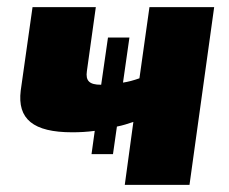

<svg xmlns="http://www.w3.org/2000/svg" viewBox="-20 -517 641 537"><path d="M398 -497 370 -298C353 -292 338 -288 324 -286L342 -412H282L263 -280H262C230 -280 219 -291 223 -318L248 -497H71L38 -264C28 -184 73 -147 182 -147C202 -147 223 -148 245 -151L236 -86H296L307 -163C323 -166 338 -171 353 -176L329 0H510L579 -497Z"/></svg>

Font: Exo 2 Extra Bold
Style: Italic
Weight: 800
Italic angle: -8°
Designer: Natanael Gama
Version: Version 1.001;PS 001.001;hotconv 1.0.88;makeotf.lib2.5.64775